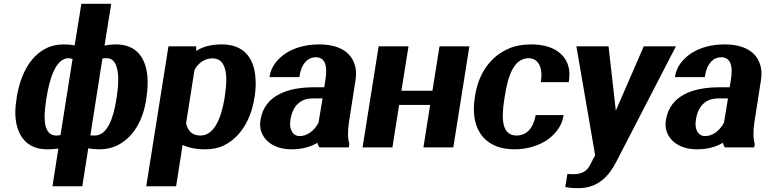

<svg xmlns="http://www.w3.org/2000/svg" viewBox="-20 -770 3998 1003"><path d="M66 -250C60 -213 58 -179 62 -147C72 -64 117 10 226 10C248 10 267 9 285 6L254 203H410L441 5C458 8 478 10 500 10C533 10 565 3 592 -10C675 -51 726 -138 744 -250L745 -260C751 -301 753 -337 750 -371C742 -459 700 -538 586 -538C563 -538 543 -535 526 -532L561 -750H405L370 -533C355 -536 336 -538 314 -538C281 -538 249 -532 222 -518C135 -475 86 -377 67 -260ZM221 -246 223 -259C239 -362 272 -466 339 -466C346 -466 350 -464 359 -462L296 -64C289 -63 281 -62 274 -62C209 -62 205 -146 221 -246ZM452 -63 515 -464C521 -466 530 -466 538 -466C553 -466 564 -461 573 -451C602 -417 603 -346 589 -259L587 -246C571 -148 539 -62 475 -62C466 -62 459 -62 452 -63Z M744 203H900L934 -13C961 0 999 10 1053 10C1087 10 1121 4 1149 -10C1235 -52 1291 -143 1309 -259L1311 -270C1317 -310 1317 -346 1313 -379C1302 -468 1254 -538 1139 -538C1081 -538 1040 -526 1005 -504V-528H860ZM952 -125 996 -405C1018 -442 1047 -465 1091 -465C1162 -465 1172 -377 1155 -272L1153 -257C1136 -152 1098 -62 1028 -62C984 -62 962 -85 952 -125Z M1341 -144C1337 -121 1338 -101 1345 -82C1364 -28 1420 10 1503 10C1560 10 1605 -4 1638 -24C1641 -15 1643 -7 1649 0H1802L1805 -18C1796 -49 1796 -85 1803 -132L1837 -350C1842 -381 1841 -409 1833 -432C1812 -501 1747 -538 1647 -538C1577 -538 1518 -521 1472 -491C1435 -466 1397 -426 1389 -374L1388 -367H1544L1545 -374C1555 -440 1590 -471 1629 -471C1675 -471 1693 -432 1680 -353L1674 -314H1619C1484 -314 1361 -272 1341 -144ZM1497 -143C1510 -227 1558 -256 1615 -256H1665L1644 -129C1622 -88 1586 -59 1545 -59C1512 -59 1489 -90 1497 -143Z M1874 0H2030L2065 -222H2227L2192 0H2348L2432 -528H2276L2239 -296H2077L2114 -528H1958Z M2460 -257C2454 -220 2454 -185 2459 -153C2475 -58 2541 10 2669 10C2735 10 2795 -10 2837 -38C2876 -65 2914 -107 2923 -162L2924 -169H2778L2777 -162C2764 -96 2727 -62 2679 -62C2603 -62 2597 -144 2615 -255L2618 -273C2635 -382 2668 -466 2742 -466C2790 -466 2817 -419 2806 -348L2805 -341H2951L2952 -348C2956 -376 2956 -404 2948 -428C2927 -495 2861 -538 2755 -538C2713 -538 2675 -532 2642 -518C2547 -479 2481 -392 2462 -271Z M2991 -528 3089 41 3067 83C3049 123 3023 140 2973 140C2967 140 2960 139 2952 139H2944L2933 207C2953 211 2975 213 3002 213C3106 213 3163 147 3200 74L3511 -528H3343L3197 -192L3159 -528Z M3459 -144C3455 -121 3456 -101 3463 -82C3482 -28 3538 10 3621 10C3678 10 3723 -4 3756 -24C3759 -15 3761 -7 3767 0H3920L3923 -18C3914 -49 3914 -85 3921 -132L3955 -350C3960 -381 3959 -409 3951 -432C3930 -501 3865 -538 3765 -538C3695 -538 3636 -521 3590 -491C3553 -466 3515 -426 3507 -374L3506 -367H3662L3663 -374C3673 -440 3708 -471 3747 -471C3793 -471 3811 -432 3798 -353L3792 -314H3737C3602 -314 3479 -272 3459 -144ZM3615 -143C3628 -227 3676 -256 3733 -256H3783L3762 -129C3740 -88 3704 -59 3663 -59C3630 -59 3607 -90 3615 -143Z"/></svg>

Font: Aerodynamic
Style: BdObl
Weight: 500
Designer: Google
Version: Version 2.000980; 2014